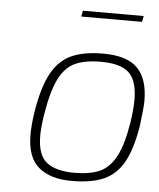

<svg xmlns="http://www.w3.org/2000/svg" viewBox="-52 -755 666 806"><g transform="rotate(5 281.0 -352.0)"><path d="M91 -172Q91 -213 99 -267Q116 -373 147.5 -431.5Q179 -490 231 -514Q283 -538 366 -538Q466 -538 510.5 -493Q555 -448 555 -355Q555 -327 545 -249Q529 -151 498.5 -96Q468 -41 416 -17.5Q364 6 280 6Q190 6 140.5 -35.5Q91 -77 91 -172ZM504 -258Q513 -315 513 -356Q513 -436 478 -469.5Q443 -503 359 -503Q290 -503 248.5 -483Q207 -463 181.5 -410.5Q156 -358 140 -258Q132 -205 132 -172Q132 -90 171.5 -59.5Q211 -29 287 -29Q353 -29 394 -47Q435 -65 462 -114.5Q489 -164 504 -258ZM265 -710H521L516 -685H260Z"/></g></svg>

Font: Exo ExtraLight
Style: Italic
Weight: 275
Italic angle: -9°
Designer: Natanael Gama
Foundry: Natanael Gama
Version: Version 1.500; ttfautohint (v1.6)